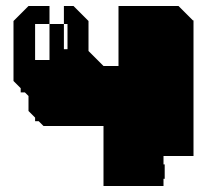

<svg xmlns="http://www.w3.org/2000/svg" viewBox="-20 -520 692 640"><path d="M325 100V-100H125L109 -116H97V-128L75 -150V-200L63 -212H49V-226L25 -250V-450L75 -500H145V-440H193V-356H205V-440H193V-500H225L275 -450V-350L325 -300H375V-500H575L623 -452H625V0H525V28H529V76H525V100ZM97 -320H145V-440H97Z"/></svg>

Font: Rubik Broken Fax
Style: Regular
Weight: 400
Designer: Hubert and Fischer, NaN
Foundry: Hubert and Fischer, NaN
Version: Version 2.201